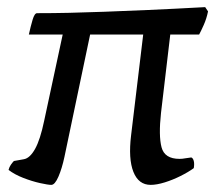

<svg xmlns="http://www.w3.org/2000/svg" viewBox="-20 -519 604 539"><path d="M124 0Q115 0 92.5 -5Q70 -10 45.5 -19.5Q21 -29 4 -42Q6 -50 10.5 -56.5Q15 -63 19 -67L47 -72Q64 -75 78.5 -101Q93 -127 104 -180L156 -422H61Q66 -445 71.5 -463.5Q77 -482 84 -482Q129 -482 174 -483Q219 -484 273 -486Q327 -488 396 -491Q465 -494 556 -499L564 -487Q560 -467 552 -449Q544 -431 539 -422H458L432 -202Q425 -138 433.5 -105.5Q442 -73 484 -73Q492 -73 499.5 -74.5Q507 -76 517 -77Q522 -75 524 -67Q526 -59 524 -47Q509 -36 487 -25Q465 -14 442.5 -7Q420 0 403 0Q369 0 354.5 -36.5Q340 -73 348 -139L382 -422H233L161 -79Q154 -46 144 -23Q134 0 124 0Z"/></svg>

Font: Texturina Medium
Style: Italic
Weight: 500
Italic angle: -11°
Designer: Guillermo Torres Carreño
Foundry: Omnibus-Type
Version: Version 1.002